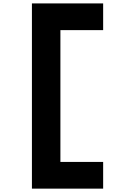

<svg xmlns="http://www.w3.org/2000/svg" viewBox="-20 -1020 707 1123"><path d="M166.7 -1000H583.3V-843.8H333.3V-72.9H583.3V83.3H166.7Z"/></svg>

Font: TypoPRO Monoid
Style: Bold
Weight: 700
Width: 4
Monospace: yes
Designer: Andreas Larsen (@larsenwork)
Version: Version 0.61